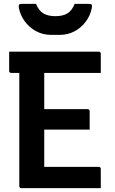

<svg xmlns="http://www.w3.org/2000/svg" viewBox="-20 -965 590 985"><path d="M90 0Q79 0 79 -11V-591H38Q27 -591 27 -602V-700H486Q497 -700 497 -689V-591H207V-405H429Q440 -405 440 -394V-300H207V-109H486Q497 -109 497 -98V0ZM363 -945H438Q448 -945 450.5 -940.5Q453 -936 451 -924Q444 -887 421 -855.5Q398 -824 363.5 -805Q329 -786 285 -786H243Q200 -786 165 -805Q130 -824 107 -855.5Q84 -887 77 -924Q75 -936 77.5 -940.5Q80 -945 90 -945H165Q179 -910 203 -896Q227 -882 264 -882Q302 -882 325.5 -896Q349 -910 363 -945Z"/></svg>

Font: Recursive Sn Lnr St SmB
Style: Regular
Weight: 600
Version: Version 1.079;hotconv 1.0.112;makeotfexe 2.5.65598; ttfautoh